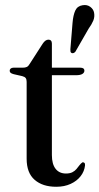

<svg xmlns="http://www.w3.org/2000/svg" viewBox="-20 -724 390 753"><path d="M67 -425.5 34 -433Q24.5 -435.5 21.2 -438.8Q18 -442 18 -446.5Q18 -452 22 -455.2Q26 -458.5 32.5 -458.5H69Q79 -458.5 85.2 -461.5Q91.5 -464.5 96.5 -473.5L147 -552Q152.5 -560.5 158.2 -564.5Q164 -568.5 170 -568.5Q176.5 -568.5 180 -564.5Q183.5 -560.5 183.5 -553V-116Q183.5 -80.5 198 -62Q212.5 -43.5 238.5 -43.5Q254 -43.5 263.8 -48.5Q273.5 -53.5 279.8 -61Q286 -68.5 291.5 -75.8Q297 -83 303.5 -87.5Q308 -88 311 -85.2Q314 -82.5 313.5 -75.5Q311 -52 296.2 -33Q281.5 -14 257 -2.8Q232.5 8.5 200.5 8.5Q147 8.5 115.8 -18.8Q84.5 -46 84.5 -101.5V-403Q84.5 -412.5 80.8 -417.8Q77 -423 67 -425.5ZM142.5 -429 143 -458.5H295.5Q303 -458.5 307 -455.5Q311 -452.5 311 -447Q311 -439 303 -434Q295 -429 278 -429ZM264.5 -634.5Q267 -664.5 275.2 -682.5Q283.5 -700.5 304 -703.5Q321.5 -706.5 334 -697.2Q346.5 -688 349 -674Q352 -658 345.8 -643Q339.5 -628 327.5 -611.5L275.5 -521Q273 -518 269 -516.2Q265 -514.5 261 -516Q257 -518 256.5 -521.8Q256 -525.5 256 -530.5Z"/></svg>

Font: Fraunces 60pt
Style: Regular
Weight: 400
Version: Version 1.000;[b76b70a41]